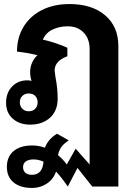

<svg xmlns="http://www.w3.org/2000/svg" viewBox="-20 -606 665 949"><path d="M565 -378V316H436L363 224L315 316Q282 268 257 242Q244 280 211.5 301.5Q179 323 139 323Q80 323 47 295.5Q14 268 14 219Q14 168 47.5 140.5Q81 113 139 113Q171 113 202 124Q219 80 262 55L320 88Q274 116 267 161Q293 183 310 207L354 129L423 207V-363Q423 -415 393 -445.5Q363 -476 314 -476Q274 -476 240 -460Q206 -444 192 -410Q224 -403 258 -391.5Q292 -380 313 -370V-328Q250 -305 250 -257Q250 -252 254 -226Q265 -171 265 -118Q265 -59 227.5 -24.5Q190 10 129 10Q76 10 43 -19.5Q10 -49 10 -98Q10 -147 39.5 -178Q69 -209 116 -209Q127 -209 136 -206Q129 -226 129 -250Q129 -274 138.5 -296Q148 -318 165 -333Q124 -344 64 -351Q64 -420 96 -473Q128 -526 186.5 -556Q245 -586 324 -586Q434 -586 499.5 -530.5Q565 -475 565 -378ZM166 -100Q166 -120 154 -132Q142 -144 122 -144Q103 -144 90.5 -132Q78 -120 78 -100Q78 -81 90.5 -68.5Q103 -56 122 -56Q142 -56 154 -68.5Q166 -81 166 -100ZM195 193Q170 182 146 182Q121 182 107.5 192Q94 202 94 220Q94 238 105.5 248Q117 258 138 258Q190 258 195 193Z"/></svg>

Font: Sarabun ExtraBold
Style: Regular
Weight: 800
Version: Version 1.000; ttfautohint (v1.6)